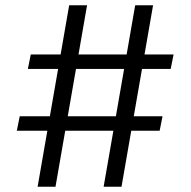

<svg xmlns="http://www.w3.org/2000/svg" viewBox="-20 -710 725 730"><path d="M311 -690 191 0H123L243 -690ZM562 -690 442 0H374L494 -690ZM640 -503 629 -448H86L97 -503ZM598 -268 587 -213H44L55 -268Z"/></svg>

Font: Exo 2
Style: Regular
Weight: 400
Designer: Natanael Gama
Foundry: Natanael Gama
Version: Version 2.010